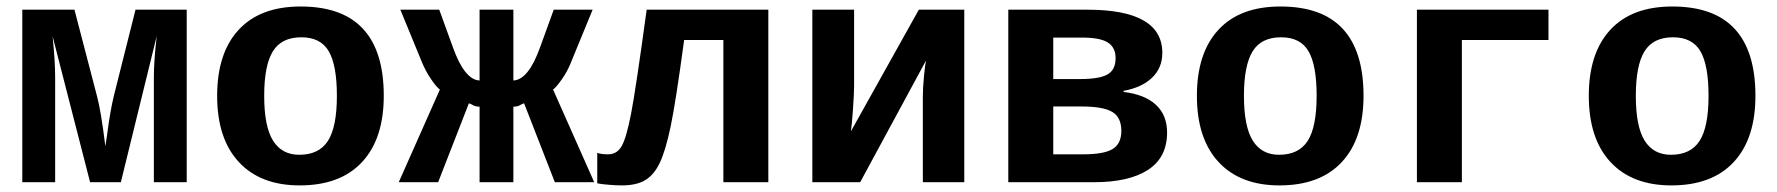

<svg xmlns="http://www.w3.org/2000/svg" viewBox="-20 -558 5441 588"><path d="M350.1 0H255.9L141.1 -446.8Q148.9 -371.1 148.9 -321.3V0H48.3V-528.3H208L276.9 -264.2Q289.1 -219.7 302.7 -109.9L308.1 -146Q317.4 -218.3 328.6 -264.2L395 -528.3H551.8V0H451.2V-321.3Q451.2 -371.6 460 -447.8Z M1155.3 -264.6Q1155.3 -133.3 1088.9 -61.8Q1022.5 9.8 897.9 9.8Q777.8 9.8 711.4 -61.8Q645 -133.3 645 -264.6Q645 -395.5 710.9 -466.8Q776.9 -538.1 900.9 -538.1Q1155.3 -538.1 1155.3 -264.6ZM1011.7 -264.6Q1011.7 -358.4 986.8 -401.1Q961.9 -443.8 902.8 -443.8Q842.3 -443.8 815.7 -400.9Q789.1 -357.9 789.1 -264.6Q789.1 -170.4 816.2 -127.2Q843.3 -84 896.5 -84Q957 -84 984.4 -126.7Q1011.7 -169.4 1011.7 -264.6Z M1448.7 -231.4Q1436 -231.4 1429.4 -235.4Q1422.9 -239.3 1416 -241.7L1321.8 0H1201.2L1327.1 -283.7Q1315.4 -292.5 1299.1 -317.1Q1282.7 -341.8 1272.5 -366.7L1206.1 -528.3H1325.2L1367.2 -412.6Q1402.8 -313.5 1448.7 -311.5V-528.3H1552.2V-311.5Q1598.1 -313.5 1633.8 -412.6L1675.8 -528.3H1794.9L1728.5 -366.7Q1718.3 -340.3 1701.2 -315.9Q1684.1 -291.5 1673.8 -283.7L1799.8 0H1679.2L1585 -241.7Q1578.1 -239.3 1571.5 -235.4Q1564.9 -231.4 1552.2 -231.4V0H1448.7Z M2195.3 0V-435.5H2075.2Q2049.3 -244.1 2033.9 -170.9Q2018.6 -97.7 2001 -60.3Q1983.4 -22.9 1956.5 -6.6Q1929.7 9.8 1884.3 9.8Q1866.7 9.8 1843.5 7.8Q1820.3 5.9 1809.1 3.4V-89.8Q1821.3 -85.4 1842.3 -85.4Q1869.6 -85.4 1884 -110.8Q1898.4 -136.2 1912.8 -210.4Q1927.2 -284.7 1960.4 -528.3H2333V0Z M2595.7 -528.3V-295.9Q2595.7 -273.4 2592.3 -224.1Q2588.9 -174.8 2585.9 -155.8L2793.9 -528.3H2933.1V0H2806.2V-263.7Q2806.2 -288.1 2809.6 -323.7Q2813 -359.4 2815.9 -372.6L2614.3 0H2467.8V-528.3Z M3310.1 -528.3Q3539.6 -528.3 3539.6 -396Q3539.6 -350.1 3508.3 -320.1Q3477.1 -290 3420.9 -279.8V-276.4Q3486.3 -268.6 3520.3 -236.8Q3554.2 -205.1 3554.2 -152.3Q3554.2 -75.7 3495.8 -37.8Q3437.5 0 3330.6 0H3067.9V-528.3ZM3205.6 -85.4H3296.9Q3361.3 -85.4 3387.7 -101.8Q3414.1 -118.2 3414.1 -157.2Q3414.1 -198.7 3386.2 -215.3Q3358.4 -231.9 3291.5 -231.9H3205.6ZM3205.6 -442.9V-315.9H3287.6Q3347.2 -315.9 3371.8 -330.1Q3396.5 -344.2 3396.5 -379.9Q3396.5 -412.6 3373 -427.7Q3349.6 -442.9 3293.9 -442.9Z M4155.8 -264.6Q4155.8 -133.3 4089.4 -61.8Q4022.9 9.8 3898.4 9.8Q3778.3 9.8 3711.9 -61.8Q3645.5 -133.3 3645.5 -264.6Q3645.5 -395.5 3711.4 -466.8Q3777.3 -538.1 3901.4 -538.1Q4155.8 -538.1 4155.8 -264.6ZM4012.2 -264.6Q4012.2 -358.4 3987.3 -401.1Q3962.4 -443.8 3903.3 -443.8Q3842.8 -443.8 3816.2 -400.9Q3789.6 -357.9 3789.6 -264.6Q3789.6 -170.4 3816.7 -127.2Q3843.8 -84 3897 -84Q3957.5 -84 3984.9 -126.7Q4012.2 -169.4 4012.2 -264.6Z M4722.2 -528.3V-435.5H4457V0H4319.3V-528.3Z M5356 -264.6Q5356 -133.3 5289.6 -61.8Q5223.1 9.8 5098.6 9.8Q4978.5 9.8 4912.1 -61.8Q4845.7 -133.3 4845.7 -264.6Q4845.7 -395.5 4911.6 -466.8Q4977.5 -538.1 5101.6 -538.1Q5356 -538.1 5356 -264.6ZM5212.4 -264.6Q5212.4 -358.4 5187.5 -401.1Q5162.6 -443.8 5103.5 -443.8Q5043 -443.8 5016.4 -400.9Q4989.7 -357.9 4989.7 -264.6Q4989.7 -170.4 5016.8 -127.2Q5043.9 -84 5097.2 -84Q5157.7 -84 5185.1 -126.7Q5212.4 -169.4 5212.4 -264.6Z"/></svg>

Font: Liberation Mono
Style: Bold
Weight: 700
Monospace: yes
Designer: Steve Matteson
Foundry: Ascender Corporation
Version: Version 2.1.5